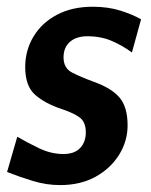

<svg xmlns="http://www.w3.org/2000/svg" viewBox="-36 -526 438 556"><path d="M138 10Q98.5 10 59 -2Q19.5 -14 -15.5 -28L14 -130Q44 -112.5 78.2 -96.2Q112.5 -80 147.5 -80Q180 -80 196.2 -97.5Q212.5 -115 212.5 -142.5Q212.5 -171.5 196 -184.8Q179.5 -198 142 -210.5Q95 -226 66 -251.2Q37 -276.5 37 -332Q37 -380 60.8 -419.8Q84.5 -459.5 128.5 -483Q172.5 -506.5 232.5 -506.5Q277 -506.5 312.8 -495.2Q348.5 -484 372.5 -470L346 -374Q320.5 -393 288.8 -407Q257 -421 217 -421Q185 -421 166.5 -404.8Q148 -388.5 148 -360Q148 -329 172.2 -316.2Q196.5 -303.5 236 -289Q287.5 -270.5 310.5 -243Q333.5 -215.5 333.5 -163Q333.5 -117.5 309 -78Q284.5 -38.5 240.8 -14.2Q197 10 138 10Z"/></svg>

Font: Cabin Condensed
Style: Bold Italic
Weight: 700
Width: 3
Italic angle: -10°
Designer: Pablo Impallari
Foundry: Pablo Impallari. http://www.impallari.com Igino Marini. http://www.ikern.com
Version: Version 3.001; ttfautohint (v1.8.3)